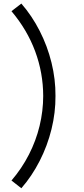

<svg xmlns="http://www.w3.org/2000/svg" viewBox="-20 -859 466 1059"><path d="M97.7 179.3Q156.2 112.2 198.8 28.7Q241.5 -54.8 264.1 -146.6Q286.7 -238.3 286 -330Q286.7 -421.7 264.1 -513.4Q241.5 -605.2 198.8 -688.7Q156.2 -772.2 97.7 -839.3L43.3 -797.3Q130 -694.5 174 -575.8Q218 -457 218.3 -330Q218.2 -246.7 198.4 -164.8Q178.7 -83 139.5 -6.4Q100.3 70.2 43.3 136.7Z"/></svg>

Font: Hauora
Style: Regular
Weight: 400
Designer: Wayne Shih
Foundry: WCYS
Version: Version 1.001